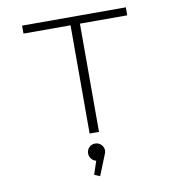

<svg xmlns="http://www.w3.org/2000/svg" viewBox="-100 -790 1050 1139"><g transform="rotate(-10 425.0 -220.0)"><path d="M734.5 -700V-652H449.5V0H393V-652H109.5V-700ZM465.5 114.5Q465.5 128 459.5 138.5L410.5 260L377 245.5L403.5 165.5Q386 161.5 374.8 147.2Q363.5 133 363.5 114.5Q363.5 94 378.2 79Q393 64 414.5 64Q435.5 64 450.5 79Q465.5 94 465.5 114.5Z"/></g></svg>

Font: League Mono Wide UltraLight
Style: Regular
Weight: 200
Width: 8
Designer: Tyler Finck
Foundry: The League of Moveable Type / Tyler Finck
Version: Version 2.210